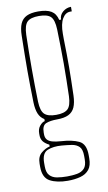

<svg xmlns="http://www.w3.org/2000/svg" viewBox="-86 -648 469 832"><g transform="rotate(-10 149.0 -232.5)"><path d="M143.5 140Q96.5 140 66 124Q35.5 108 35.5 60Q35.5 56 35.5 52.8Q35.5 49.5 35.5 46Q35.5 14.5 54.5 -1Q73.5 -16.5 91.5 -20V-28Q73.5 -37 65 -48.2Q56.5 -59.5 56.5 -76Q56.5 -78.5 56.5 -80.2Q56.5 -82 56.5 -84Q56.5 -103.5 67.5 -116.8Q78.5 -130 89.5 -132V-141Q72.5 -151 64.5 -170.2Q56.5 -189.5 55.5 -220Q54.5 -262.5 54 -295.2Q53.5 -328 53.5 -359.5Q53.5 -391 54 -427.5Q54.5 -464 55.5 -514Q56 -546.5 64.8 -566.5Q73.5 -586.5 92.8 -595.8Q112 -605 143.5 -605Q181 -605 201 -593Q221 -581 227.5 -553H235.5Q235.5 -573.5 251.5 -586.8Q267.5 -600 287.5 -600V-580H280.5Q259.5 -580 246 -557.2Q232.5 -534.5 232.5 -491V-468Q233.5 -430.5 233.8 -400.8Q234 -371 234 -343.8Q234 -316.5 233.2 -286.8Q232.5 -257 231.5 -220Q230.5 -188 221.8 -168.2Q213 -148.5 194 -139.2Q175 -130 143.5 -130Q113 -130 94.8 -122.5Q76.5 -115 76.5 -84V-76Q76.5 -61.5 83.8 -52.8Q91 -44 105.8 -39.8Q120.5 -35.5 143.5 -34Q193 -31 222.2 -17Q251.5 -3 251.5 46Q251.5 49.5 251.5 52.8Q251.5 56 251.5 60Q251.5 92 237.8 109.2Q224 126.5 199.5 133.2Q175 140 143.5 140ZM143.5 121Q167.5 121 187.5 117.5Q207.5 114 219.5 101.2Q231.5 88.5 231.5 61Q231.5 57 231.5 53.2Q231.5 49.5 231.5 46Q231.5 17.5 219.8 5.5Q208 -6.5 188 -9.8Q168 -13 143.5 -15Q107 -18 81.2 -7.5Q55.5 3 55.5 46Q55.5 49.5 55.5 53.2Q55.5 57 55.5 61Q55.5 88.5 67.5 101.2Q79.5 114 99.5 117.5Q119.5 121 143.5 121ZM143.5 -150Q179.5 -150 194.8 -164.5Q210 -179 211.5 -220Q212.5 -254 213.2 -290.2Q214 -326.5 214 -364Q214 -401.5 213.2 -439.2Q212.5 -477 211.5 -514Q210 -556 195.2 -570.5Q180.5 -585 143.5 -585Q107 -585 92 -570.5Q77 -556 75.5 -514Q74.5 -477 74 -439.2Q73.5 -401.5 73.5 -364Q73.5 -326.5 74 -290.2Q74.5 -254 75.5 -220Q77 -179 92.2 -164.5Q107.5 -150 143.5 -150Z"/></g></svg>

Font: Big Shoulders Display SC Thin
Style: Regular
Weight: 100
Designer: Patric King
Foundry: XO Type Co
Version: Version 2.002